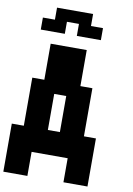

<svg xmlns="http://www.w3.org/2000/svg" viewBox="-119 -1239 906 1311"><g transform="rotate(10 333.5 -583.5)"><path d="M0 0V-333.3H83.3V-666.7H166.7V-916.7H416.7V-666.7H500V-333.3H583.3V0H416.7V-166.7H166.7V0ZM166.7 -1083.3V-1166.7H416.7V-1083.3H500V-1000H333.3V-1083.3H250V-1000H83.3V-1083.3ZM333.3 -333.3V-583.3H250V-333.3Z"/></g></svg>

Font: Galmuri11 Bold
Style: Regular
Weight: 700
Designer: Lee Minseo (quiple)
Version: Version 2.397;hotconv 1.1.1;makeotfexe 2.6.0 DEVELOPMENT